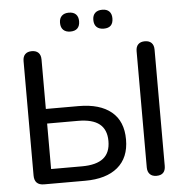

<svg xmlns="http://www.w3.org/2000/svg" viewBox="-59 -957 987 1022"><g transform="rotate(-5 434.0 -446.0)"><path d="M84 -52V-663Q84 -687 96.5 -699.5Q109 -712 132 -712Q155 -712 167.5 -699.5Q180 -687 180 -663V-399H355Q468 -399 529.5 -348.5Q591 -298 591 -200Q591 -103 529.5 -51.5Q468 0 355 0H136Q84 0 84 -52ZM497 -200Q497 -261 459.5 -291Q422 -321 345 -321H180V-78H345Q422 -78 459.5 -108Q497 -138 497 -200ZM688 -42V-663Q688 -687 700.5 -699.5Q713 -712 736 -712Q759 -712 771.5 -699.5Q784 -687 784 -663V-42Q784 -18 772 -5.5Q760 7 736 7Q713 7 700.5 -6Q688 -19 688 -42ZM473 -849Q473 -873 486.5 -886Q500 -899 525 -899Q549 -899 562 -886Q575 -873 575 -849Q575 -798 525 -798Q500 -798 486.5 -811Q473 -824 473 -849ZM295 -849Q295 -873 308.5 -886Q322 -899 346 -899Q371 -899 384 -886Q397 -873 397 -849Q397 -824 384 -811Q371 -798 346 -798Q322 -798 308.5 -811Q295 -824 295 -849Z"/></g></svg>

Font: SN Pro
Style: Regular
Weight: 400
Designer: Tobias Whetton
Foundry: Supernotes
Version: Version 1.003